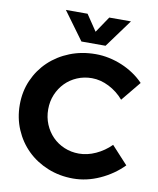

<svg xmlns="http://www.w3.org/2000/svg" viewBox="-98 -997 891 1081"><g transform="rotate(10 347.0 -457.0)"><path d="M314 -921 376 -829 438 -921H562L445 -761H307L190 -921ZM400 -705Q438 -705 476 -697Q514 -689 550 -674Q586 -659 618 -637.5Q650 -616 676 -589L584 -477Q548 -519 499.5 -543.5Q451 -568 402 -568Q357 -568 318 -551.5Q279 -535 250.5 -506Q222 -477 205.5 -438Q189 -399 189 -353Q189 -307 205.5 -267.5Q222 -228 250.5 -199Q279 -170 318 -153.5Q357 -137 402 -137Q450 -137 498 -159Q546 -181 584 -219L677 -118Q621 -61 546 -27Q471 7 394 7Q316 7 248.5 -20.5Q181 -48 132 -96Q83 -144 55 -209.5Q27 -275 27 -351Q27 -427 55.5 -491.5Q84 -556 134 -603.5Q184 -651 252 -678Q320 -705 400 -705Z"/></g></svg>

Font: Montserrat Semi Bold
Style: Regular
Weight: 600
Designer: Julieta Ulanovsky
Foundry: Julieta Ulanovsky
Version: Version 3.001 September 28, 2015